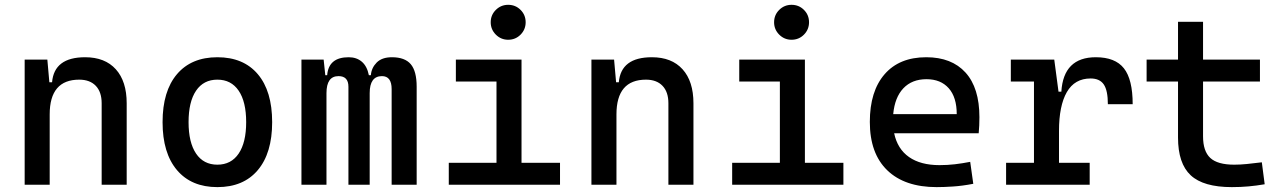

<svg xmlns="http://www.w3.org/2000/svg" viewBox="-20 -764 5313 794"><path d="M400.4 0V-336.9Q400.4 -383.8 376 -409.2Q351.6 -434.6 307.6 -434.6Q185.5 -434.6 185.5 -291V0H82V-517.6H175.8L184.1 -423.8H195.3Q204.1 -527.3 332 -527.3Q414.1 -527.3 459 -477.5Q503.9 -427.7 503.9 -336.9V0Z M878.9 9.8Q771.5 9.8 711.9 -60.5Q652.3 -130.9 652.3 -258.8Q652.3 -387.2 711.9 -457.3Q771.5 -527.3 878.9 -527.3Q986.8 -527.3 1046.1 -457.3Q1105.5 -387.2 1105.5 -258.8Q1105.5 -130.9 1046.1 -60.5Q986.8 9.8 878.9 9.8ZM878.9 -83Q936 -83 967 -128.9Q998 -174.8 998 -258.8Q998 -343.3 967 -388.9Q936 -434.6 878.9 -434.6Q821.8 -434.6 790.8 -388.9Q759.8 -343.3 759.8 -258.8Q759.8 -174.8 790.8 -128.9Q821.8 -83 878.9 -83Z M1599.6 0V-395.5Q1599.6 -449.2 1559.6 -449.2Q1508.8 -449.2 1508.8 -378.9V0H1420.9V-405.3Q1420.9 -449.2 1379.9 -449.2Q1330.1 -449.2 1330.1 -378.9V0H1226.6V-517.6H1318.4L1325.2 -453.1H1333Q1338.9 -527.3 1421.9 -527.3Q1454.6 -527.3 1476.3 -508.8Q1498 -490.2 1505.4 -453.1H1513.7Q1516.1 -483.4 1537.8 -505.4Q1559.6 -527.3 1600.6 -527.3Q1654.3 -527.3 1678.7 -498.5Q1703.1 -469.7 1703.1 -405.3V0Z M1835.9 0V-90.8H2033.2V-426.8H1865.2V-517.6H2136.7V-90.8H2295.9V0ZM2081.5 -599.6Q2051.8 -599.6 2030.5 -620.8Q2009.3 -642.1 2009.3 -671.9Q2009.3 -702.1 2030.5 -723.1Q2051.8 -744.1 2081.5 -744.1Q2111.8 -744.1 2132.8 -723.1Q2153.8 -702.1 2153.8 -671.9Q2153.8 -642.1 2132.8 -620.8Q2111.8 -599.6 2081.5 -599.6Z M2744.1 0V-336.9Q2744.1 -383.8 2719.7 -409.2Q2695.3 -434.6 2651.4 -434.6Q2529.3 -434.6 2529.3 -291V0H2425.8V-517.6H2519.5L2527.8 -423.8H2539.1Q2547.9 -527.3 2675.8 -527.3Q2757.8 -527.3 2802.7 -477.5Q2847.7 -427.7 2847.7 -336.9V0Z M3007.8 0V-90.8H3205.1V-426.8H3037.1V-517.6H3308.6V-90.8H3467.8V0ZM3253.4 -599.6Q3223.6 -599.6 3202.4 -620.8Q3181.2 -642.1 3181.2 -671.9Q3181.2 -702.1 3202.4 -723.1Q3223.6 -744.1 3253.4 -744.1Q3283.7 -744.1 3304.7 -723.1Q3325.7 -702.1 3325.7 -671.9Q3325.7 -642.1 3304.7 -620.8Q3283.7 -599.6 3253.4 -599.6Z M3853.5 9.8Q3721.2 9.8 3649.2 -59.8Q3577.1 -129.4 3577.1 -259.8Q3577.1 -386.7 3638.2 -457Q3699.2 -527.3 3810.5 -527.3Q3915.5 -527.3 3972.9 -463.9Q4030.3 -400.4 4030.3 -279.3Q4030.3 -243.7 4027.3 -212.9H3677.7Q3691.4 -147.9 3739.3 -114.5Q3787.1 -81.1 3865.2 -81.1Q3897.5 -81.1 3928.7 -84.7Q3960 -88.4 3992.2 -94.7L4004.9 -3.9Q3959 4.9 3920.9 7.3Q3882.8 9.8 3853.5 9.8ZM3673.8 -292H3936.5Q3936.5 -361.8 3903.3 -399.2Q3870.1 -436.5 3811.5 -436.5Q3751.5 -436.5 3715.8 -398.9Q3680.2 -361.3 3673.8 -292Z M4359.4 -222.7V-90.8H4486.3V0H4140.6V-90.8H4255.9V-426.8H4160.2V-517.6H4339.8L4357.4 -384.8H4369.1Q4377.9 -527.3 4511.7 -527.3Q4591.8 -527.3 4627.9 -481.4Q4664.1 -435.5 4664.1 -333H4561.5Q4561.5 -389.6 4544.7 -414.6Q4527.8 -439.5 4490.2 -439.5Q4424.3 -439.5 4391.8 -383.1Q4359.4 -326.7 4359.4 -222.7Z M5074.2 9.8Q4956.5 9.8 4904.1 -39.1Q4851.6 -87.9 4851.6 -195.3V-426.8H4721.7V-517.6H4851.6V-673.8H4955.1V-517.6H5190.4V-426.8H4955.1V-200.2Q4955.1 -138.7 4985.1 -110.8Q5015.1 -83 5084 -83Q5108.4 -83 5135.7 -85.7Q5163.1 -88.4 5198.2 -92.8L5210 -2Q5175.8 3.9 5143.3 6.8Q5110.8 9.8 5074.2 9.8Z"/></svg>

Font: CaskaydiaCove NFP
Style: Regular
Weight: 400
Designer: Aaron Bell
Foundry: Saja Typeworks
Version: Version 2111.001; VTT 6.35;Nerd Fonts 3.1.1